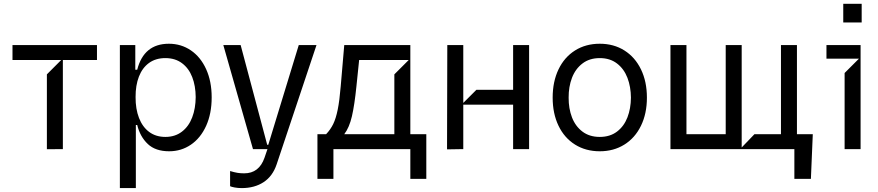

<svg xmlns="http://www.w3.org/2000/svg" viewBox="-20 -782 4603 1007"><path d="M309.7 0 225.9 0.7V-392L301.1 -467.3H45.5V-545.5H488.6V-467.3H309.7Z M608.7 204.5V-545.5H689.6V-416.2H699.6Q734.4 -552.6 865.8 -552.6Q930 -552.6 981 -517.9Q1032 -483.3 1061.1 -419.4Q1090.2 -355.5 1090.2 -271.3Q1090.2 -186.4 1061.3 -122.3Q1032.3 -58.2 981.5 -23.4Q930.8 11.4 867.2 11.4Q795.5 11.4 755.1 -26.8Q714.8 -65 699.6 -126.4H692.5V204.5ZM847.3 -63.9Q898.1 -63.9 933.9 -91.3Q969.8 -118.6 987.9 -166Q1006 -213.4 1006.4 -272.7Q1006 -331.7 988.1 -377.8Q970.2 -424 934.5 -450.6Q898.8 -477.3 847.3 -477.3Q796.9 -477.3 761.7 -451.9Q726.6 -426.5 708.6 -380.3Q690.7 -334.2 691.1 -272.7Q690.7 -210.6 709 -163.4Q727.3 -116.1 762.4 -90Q797.6 -63.9 847.3 -63.9Z M1186.8 194.6V115.1Q1209.2 121.8 1225.5 124.5Q1241.8 127.1 1260.7 127.1Q1338.8 127.1 1367.2 45.5L1382.8 0H1306.8L1151.3 -545.5H1242.2L1381.4 -22.7H1387.1L1546.9 -545.5H1639.9L1431.1 79.5Q1410.2 142 1362.6 173.3Q1315 204.5 1247.9 204.5Q1228 204.5 1210.9 201.3Q1193.9 198.2 1186.8 194.6Z M1728.7 156.2H1644.9V-78.1H1690.3Q1713.4 -102.3 1727.6 -131.4Q1741.8 -160.5 1751.2 -206.9Q1760.7 -253.2 1767 -329.5L1785.5 -545.5H2132.1V-78.1H2215.9V156.2H2132.1V0H1728.7ZM2048.3 -78.1V-392L2123.6 -467.3H1863.6L1849.4 -329.5Q1839.5 -231.9 1825.8 -172.4Q1812.1 -112.9 1785.5 -78.1Z M2409.8 0 2324.6 1.4 2326 -545.5H2409.8V-242.2L2478.7 -311.1H2671.2V-545.5H2755V0H2671.2V-233H2409.8Z M2878.6 -269.9Q2878.6 -354 2909.3 -418.1Q2940 -482.2 2996.1 -517.4Q3052.2 -552.6 3125.7 -552.6Q3198.9 -552.6 3254.8 -517.4Q3310.7 -482.2 3341.8 -418.1Q3372.9 -354 3372.9 -269.9Q3372.9 -186.4 3341.8 -122.5Q3310.7 -58.6 3254.6 -23.6Q3198.5 11.4 3125.7 11.4Q3052.2 11.4 2996.1 -23.6Q2940 -58.6 2909.3 -122.5Q2878.6 -186.4 2878.6 -269.9ZM3289.1 -269.9Q3288.7 -326.7 3270.8 -373.8Q3252.8 -420.8 3216.1 -449Q3179.3 -477.3 3125.7 -477.3Q3071.7 -477.3 3034.8 -449Q2997.9 -420.8 2979.9 -373.8Q2962 -326.7 2962.4 -269.9Q2962 -213.1 2979.9 -166.4Q2997.9 -119.7 3034.8 -91.8Q3071.7 -63.9 3125.7 -63.9Q3179.3 -63.9 3216.1 -91.8Q3252.8 -119.7 3270.8 -166.4Q3288.7 -213.1 3289.1 -269.9Z M4159.8 -545.5V-78.1H4242.9L4233 156.2H4146.3V0H3496.4V-545.5H3580.3V-78.1H3786.2V-545.5H3870V-8.5L3936.8 -78.1H4076V-545.5Z M4493.6 0H4409.8V-399.1L4485.1 -474.4H4314.6V-545.5H4493.6ZM4499.3 -664.1H4402.7V-762.1H4499.3Z"/></svg>

Font: Riot Sans
Style: Regular
Weight: 400
Designer: Rasmus Andersson
Foundry: rsms
Version: Version 4.001